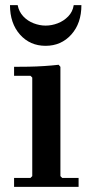

<svg xmlns="http://www.w3.org/2000/svg" viewBox="-20 -730 362 750"><path d="M223 -35H287V0H35V-35H99L106 -42V-427L99 -434H35V-469Q61 -469 91.5 -469.5Q122 -470 152.5 -472Q183 -474 209 -477L216 -469V-42ZM158 -551Q97 -551 58 -595Q19 -639 19 -710H49Q54 -684 71 -666Q88 -648 111.5 -639Q135 -630 158 -630Q182 -630 205.5 -639Q229 -648 246.5 -666Q264 -684 268 -710H298Q298 -639 258.5 -595Q219 -551 158 -551Z"/></svg>

Font: Brygada 1918 SemiBold
Style: Regular
Weight: 600
Designer: Mateusz Machalski | Borys Kosmynka | Przemek Hoffer
Foundry: NIEPODLEGLA 2018
Version: Version 3.006